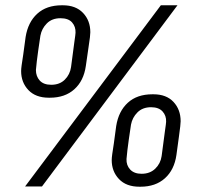

<svg xmlns="http://www.w3.org/2000/svg" viewBox="-20 -706 745 727"><path d="M75 0 589 -686H652L139 0ZM165 -336Q115 -336 87.5 -365Q60 -394 60 -437Q60 -445 62 -459.5Q64 -474 68 -499.5Q72 -525 77 -566Q86 -622 121 -654Q156 -686 214 -686H218Q267 -686 294.5 -657Q322 -628 322 -584Q322 -578 320.5 -564.5Q319 -551 315 -525.5Q311 -500 305 -456Q297 -400 261.5 -368Q226 -336 169 -336ZM174 -385Q206 -385 225.5 -404.5Q245 -424 249 -452Q257 -516 261.5 -546.5Q266 -577 266 -582Q267 -605 253 -621Q239 -637 209 -637Q177 -637 157.5 -617.5Q138 -598 133 -571Q123 -505 119.5 -475Q116 -445 116 -441Q116 -417 130.5 -401Q145 -385 174 -385ZM508 1Q458 1 430.5 -28Q403 -57 403 -100Q403 -108 405 -122.5Q407 -137 411 -162.5Q415 -188 420 -229Q429 -285 464 -317Q499 -349 557 -349H561Q610 -349 637 -320Q664 -291 664 -247Q664 -241 662.5 -227.5Q661 -214 657.5 -188.5Q654 -163 648 -119Q640 -63 604.5 -31Q569 1 512 1ZM516 -48Q548 -48 568 -67.5Q588 -87 592 -115Q600 -179 604.5 -209.5Q609 -240 609 -245Q610 -268 595.5 -284Q581 -300 552 -300Q520 -300 500.5 -280.5Q481 -261 476 -234Q466 -168 462.5 -138Q459 -108 459 -104Q458 -80 473 -64Q488 -48 516 -48Z"/></svg>

Font: Chivo ExtraLight
Style: Italic
Weight: 250
Italic angle: -8.05°
Designer: Hector Gatti
Foundry: Omnibus-Type
Version: Version 2.002